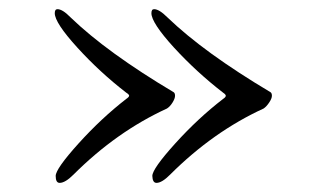

<svg xmlns="http://www.w3.org/2000/svg" viewBox="-20 -420 716 421"><path d="M323.2 -19Q314.5 -19 314 -34.2Q314 -49.8 364.3 -105.5Q414.6 -161.1 469.2 -203.1Q475.1 -207 475.1 -210Q475.1 -212.9 469.2 -216.8Q411.1 -261.7 361.3 -315.9Q312 -370.1 312 -391.1Q312 -399.9 317.9 -399.9Q329.1 -399.9 347.2 -381.8Q427.2 -304.7 573.2 -217.8Q576.2 -215.8 576.2 -210Q576.2 -204.1 570.3 -195.3Q564.5 -186.5 558.1 -182.1Q447.3 -131.3 353 -37.1Q335 -19 323.2 -19ZM110.8 -19Q102.1 -19 102.1 -34.2Q102.1 -49.8 152.3 -105.5Q202.6 -161.1 256.8 -203.1Q262.7 -207 263.2 -210Q263.2 -212.9 256.8 -216.8Q198.7 -261.7 149.4 -315.9Q100.1 -370.1 100.1 -391.1Q100.1 -399.9 106 -399.9Q117.2 -399.9 134.8 -381.8Q214.8 -304.7 360.8 -217.8Q363.8 -215.8 363.8 -210Q363.8 -204.1 358.4 -195.3Q353 -186.5 346.2 -182.1Q235.4 -131.3 141.1 -37.1Q123 -19 110.8 -19Z"/></svg>

Font: EBGaramond
Style: Regular
Weight: 400
Version: Version 000.012g